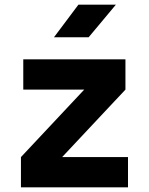

<svg xmlns="http://www.w3.org/2000/svg" viewBox="-20 -805 640 825"><path d="M212 -645H361L478 -785H317ZM70 0H530V-130H247L519 -420V-550H80V-420H342L70 -130Z"/></svg>

Font: JetBrains Mono ExtraBold
Style: Regular
Weight: 800
Monospace: yes
Designer: Philipp Nurullin, Konstantin Bulenkov
Foundry: JetBrains
Version: Version 2.305